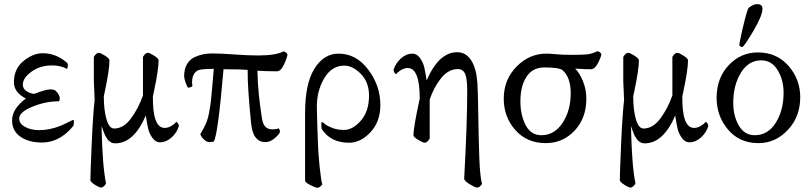

<svg xmlns="http://www.w3.org/2000/svg" viewBox="-20 -681 3908 924"><path d="M72.3 -110.4Q72.3 -85.9 100.6 -70.3Q128.9 -54.7 168 -54.7Q192.4 -54.7 217.3 -59.6Q242.2 -64.5 261.2 -71.8Q280.3 -79.1 295.4 -86.4Q310.5 -93.8 319.8 -98.6Q329.1 -103.5 330.1 -103.5Q335.9 -103.5 335.9 -96.7Q335.9 -84 333 -75.2Q267.6 4.9 182.6 4.9Q117.2 4.9 77.6 -23.4Q38.1 -51.8 38.1 -101.6Q38.1 -157.2 104.5 -207Q46.9 -236.3 46.9 -285.2Q46.9 -349.6 92.8 -387.2Q138.7 -424.8 185.5 -424.8Q251 -424.8 303.7 -377.9Q306.6 -373 306.6 -367.2Q306.6 -354.5 301.8 -349.6Q272.5 -366.2 230.5 -366.2Q172.9 -366.2 131.3 -335.9Q89.8 -305.7 89.8 -273.4Q89.8 -252.9 109.4 -241.2Q128.9 -229.5 145.5 -229.5Q200.2 -251 224.6 -251Q232.4 -251 244.1 -247.1Q267.6 -227.5 267.6 -207Q267.6 -193.4 259.8 -193.4Q199.2 -193.4 135.7 -167.5Q72.3 -141.6 72.3 -110.4Z M535.2 8.8Q528.3 8.8 522.5 7.3Q516.6 5.9 511.2 2Q505.9 -2 502.4 -4.9Q499 -7.8 494.6 -15.1Q490.2 -22.5 487.8 -25.9Q485.4 -29.3 481.9 -38.6Q478.5 -47.9 477.5 -50.3Q476.6 -52.7 472.7 -63Q468.8 -73.2 468.8 -74.2Q468.8 -73.2 470.2 -22.5Q471.7 28.3 476.1 89.8Q480.5 151.4 490.2 202.1Q478.5 221.7 466.8 221.7Q458 221.7 436.5 208Q415 194.3 415 185.5Q415 154.3 421.4 9.8Q427.7 -134.8 435.5 -199.2Q435.5 -210.9 433.6 -245.6Q431.6 -280.3 431.6 -291V-407.2Q443.4 -426.8 455.1 -426.8Q463.9 -426.8 485.4 -413.1Q506.8 -399.4 506.8 -390.6Q506.8 -345.7 484.4 -240.2L479.5 -217.8Q479.5 -153.3 492.2 -107.9Q504.9 -62.5 529.3 -62.5Q574.2 -62.5 609.9 -110.4Q645.5 -158.2 668 -221.7V-291V-407.2Q679.7 -426.8 691.4 -426.8Q700.2 -426.8 721.7 -413.1Q743.2 -399.4 743.2 -390.6Q743.2 -345.7 720.7 -240.2L715.8 -217.8Q713.9 -65.4 772.5 -65.4Q789.1 -65.4 805.2 -75.2Q821.3 -85 828.1 -94.7Q832 -94.7 837.9 -85Q840.8 -79.1 840.8 -74.2Q831.1 -42 805.2 -19Q779.3 3.9 750 3.9Q728.5 3.9 713.4 -17.6Q698.2 -39.1 692.9 -62.5Q687.5 -85.9 681.6 -125Q624 8.8 535.2 8.8Z M1055.7 -347.7Q1028.3 -28.3 1008.8 0Q999 2.9 988.3 2.9Q972.7 2.9 958.5 -12.7Q944.3 -28.3 944.3 -36.1Q960 -61.5 970.2 -84.5Q980.5 -107.4 986.3 -139.2Q992.2 -170.9 994.6 -191.4Q997.1 -211.9 1001.5 -264.2Q1005.9 -316.4 1008.8 -349.6Q950.2 -349.6 933.6 -342.8Q904.3 -329.1 904.3 -283.2Q904.3 -276.4 906.2 -268.6Q906.2 -264.6 897.9 -261.7Q889.6 -258.8 884.8 -258.8Q878.9 -266.6 872.6 -285.2Q866.2 -303.7 866.2 -315.4Q866.2 -349.6 880.4 -373Q894.5 -396.5 918 -406.7Q941.4 -417 960.9 -420.4Q980.5 -423.8 1001 -423.8Q1042 -423.8 1107.4 -418.9Q1172.9 -414.1 1222.7 -414.1Q1307.6 -414.1 1343.8 -433.6Q1358.4 -430.7 1363.3 -419.9Q1363.3 -407.2 1347.7 -372.6Q1332 -337.9 1312.5 -337.9Q1254.9 -337.9 1218.8 -340.8Q1220.7 -234.4 1241.2 -108.4Q1249 -58.6 1289.1 -58.6Q1313.5 -58.6 1320.3 -63.5Q1327.1 -58.6 1327.1 -46.9Q1327.1 -38.1 1304.2 -17.6Q1281.2 2.9 1257.8 2.9Q1197.3 2.9 1188.5 -86.9Q1170.9 -260.7 1171.9 -344.7Q1141.6 -347.7 1055.7 -347.7Z M1810.5 -175.8Q1810.5 -95.7 1763.2 -44.9Q1715.8 5.9 1660.2 5.9Q1570.3 5.9 1528.3 -60.5Q1526.4 -67.4 1526.4 -83Q1526.4 -93.8 1531.2 -93.8Q1532.2 -93.8 1543.9 -84Q1555.7 -74.2 1580.1 -64.9Q1604.5 -55.7 1635.7 -55.7Q1677.7 -55.7 1716.8 -100.6Q1755.9 -145.5 1755.9 -220.7Q1755.9 -285.2 1716.8 -325.2Q1677.7 -365.2 1636.7 -365.2Q1575.2 -365.2 1539.1 -302.2Q1502.9 -239.3 1504.9 -160.2Q1504.9 -141.6 1506.8 -86.9Q1508.8 -32.2 1509.8 0Q1510.7 50.8 1518.1 120.6Q1525.4 190.4 1531.2 206.1Q1519.5 222.7 1506.8 222.7Q1500 222.7 1474.1 210Q1448.2 197.3 1448.2 187.5V-137.7Q1448.2 -278.3 1493.2 -350.6Q1538.1 -422.9 1609.4 -422.9Q1694.3 -422.9 1752.4 -345.7Q1810.5 -268.6 1810.5 -175.8Z M2213.9 177.7Q2228.5 -85.9 2228.5 -246.1Q2228.5 -302.7 2218.3 -325.7Q2208 -348.6 2183.6 -348.6Q2138.7 -348.6 2103.5 -305.7Q2068.4 -262.7 2047.9 -202.1V-132.8V-13.7Q2035.2 5.9 2024.4 5.9Q2015.6 5.9 1992.7 -7.8Q1969.7 -21.5 1969.7 -30.3Q1969.7 -64.5 1995.1 -183.6L2000 -206.1Q2000 -353.5 1942.4 -353.5Q1925.8 -353.5 1909.7 -343.8Q1893.6 -334 1886.7 -324.2Q1882.8 -324.2 1877 -334Q1874 -339.8 1874 -344.7Q1883.8 -377 1909.7 -399.9Q1935.5 -422.9 1964.8 -422.9Q1986.3 -422.9 2001.5 -401.4Q2016.6 -379.9 2022 -356.4Q2027.3 -333 2033.2 -293.9Q2091.8 -429.7 2179.7 -429.7Q2222.7 -429.7 2247.6 -390.6Q2272.5 -351.6 2277.3 -283.2Q2280.3 -241.2 2281.7 -129.4Q2283.2 -17.6 2286.6 76.2Q2290 169.9 2299.8 204.1Q2289.1 221.7 2275.4 221.7Q2266.6 221.7 2239.7 205.1Q2212.9 188.5 2213.9 177.7Z M2608.4 -422.9Q2629.9 -422.9 2657.2 -419.9Q2684.6 -417 2738.3 -417Q2794.9 -417 2815.4 -420.9Q2835.9 -424.8 2854.5 -434.6Q2869.1 -431.6 2874 -420.9Q2874 -409.2 2858.4 -378.4Q2842.8 -347.7 2823.2 -347.7Q2808.6 -347.7 2796.4 -348.1Q2784.2 -348.6 2771 -349.6Q2757.8 -350.6 2748 -350.6Q2768.6 -331.1 2785.2 -291Q2801.8 -251 2801.8 -206.1Q2801.8 -112.3 2745.1 -52.2Q2688.5 7.8 2606.4 7.8Q2515.6 7.8 2460 -55.2Q2404.3 -118.2 2404.3 -206.1Q2404.3 -297.9 2465.8 -360.4Q2527.3 -422.9 2608.4 -422.9ZM2598.6 -356.4Q2543 -356.4 2513.7 -311.5Q2484.4 -266.6 2484.4 -193.4Q2484.4 -127 2509.8 -78.6Q2535.2 -30.3 2585 -30.3Q2648.4 -30.3 2687.5 -89.8Q2726.6 -149.4 2726.6 -232.4Q2726.6 -309.6 2686.5 -343.8Q2670.9 -356.4 2598.6 -356.4Z M3083 8.8Q3076.2 8.8 3070.3 7.3Q3064.5 5.9 3059.1 2Q3053.7 -2 3050.3 -4.9Q3046.9 -7.8 3042.5 -15.1Q3038.1 -22.5 3035.6 -25.9Q3033.2 -29.3 3029.8 -38.6Q3026.4 -47.9 3025.4 -50.3Q3024.4 -52.7 3020.5 -63Q3016.6 -73.2 3016.6 -74.2Q3016.6 -73.2 3018.1 -22.5Q3019.5 28.3 3023.9 89.8Q3028.3 151.4 3038.1 202.1Q3026.4 221.7 3014.6 221.7Q3005.9 221.7 2984.4 208Q2962.9 194.3 2962.9 185.5Q2962.9 154.3 2969.2 9.8Q2975.6 -134.8 2983.4 -199.2Q2983.4 -210.9 2981.4 -245.6Q2979.5 -280.3 2979.5 -291V-407.2Q2991.2 -426.8 3002.9 -426.8Q3011.7 -426.8 3033.2 -413.1Q3054.7 -399.4 3054.7 -390.6Q3054.7 -345.7 3032.2 -240.2L3027.3 -217.8Q3027.3 -153.3 3040 -107.9Q3052.7 -62.5 3077.1 -62.5Q3122.1 -62.5 3157.7 -110.4Q3193.4 -158.2 3215.8 -221.7V-291V-407.2Q3227.5 -426.8 3239.3 -426.8Q3248 -426.8 3269.5 -413.1Q3291 -399.4 3291 -390.6Q3291 -345.7 3268.6 -240.2L3263.7 -217.8Q3261.7 -65.4 3320.3 -65.4Q3336.9 -65.4 3353 -75.2Q3369.1 -85 3376 -94.7Q3379.9 -94.7 3385.7 -85Q3388.7 -79.1 3388.7 -74.2Q3378.9 -42 3353 -19Q3327.1 3.9 3297.9 3.9Q3276.4 3.9 3261.2 -17.6Q3246.1 -39.1 3240.7 -62.5Q3235.4 -85.9 3229.5 -125Q3171.9 8.8 3083 8.8Z M3624 -661.1Q3649.4 -661.1 3649.4 -638.7Q3649.4 -606.4 3606 -532.7Q3562.5 -459 3552.7 -455.1H3549.8Q3546.9 -455.1 3542.5 -458Q3538.1 -460.9 3538.1 -463.9Q3538.1 -473.6 3552.2 -536.6Q3566.4 -599.6 3579.1 -636.7Q3582 -644.5 3596.7 -652.8Q3611.3 -661.1 3624 -661.1ZM3751 -234.4Q3751 -296.9 3722.2 -343.8Q3693.4 -390.6 3643.6 -390.6Q3582 -390.6 3545.4 -330.6Q3508.8 -270.5 3508.8 -186.5Q3508.8 -123 3535.6 -76.7Q3562.5 -30.3 3612.3 -30.3Q3675.8 -30.3 3713.4 -90.3Q3751 -150.4 3751 -234.4ZM3627 -428.7Q3717.8 -428.7 3774.4 -364.3Q3831.1 -299.8 3831.1 -212.9Q3831.1 -119.1 3771.5 -55.7Q3711.9 7.8 3629.9 7.8Q3539.1 7.8 3483.9 -57.1Q3428.7 -122.1 3428.7 -210Q3428.7 -305.7 3486.8 -367.2Q3544.9 -428.7 3627 -428.7Z"/></svg>

Font: Crimson Text
Style: Regular
Weight: 400
Version: Version 0.13